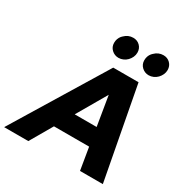

<svg xmlns="http://www.w3.org/2000/svg" viewBox="-271 -1102 1217 1267"><g transform="rotate(30 337.5 -468.5)"><path d="M0 0ZM-63 0 364 -700H557L689 0H515L487 -169H219L121 0ZM298 -306H465L428 -530ZM361 -773Q331 -773 309 -793.5Q287 -814 287 -845Q287 -877 306 -900L315 -909Q343 -937 381 -937Q412 -937 432.5 -916.5Q453 -896 453 -865Q453 -847 445.5 -830.5Q438 -814 425.5 -801Q413 -788 396 -780.5Q379 -773 361 -773ZM591 -773Q561 -773 539 -793.5Q517 -814 517 -845Q517 -877 536 -900L545 -909Q573 -937 611 -937Q642 -937 662.5 -916.5Q683 -896 683 -865Q683 -847 675.5 -830.5Q668 -814 655.5 -801Q643 -788 626 -780.5Q609 -773 591 -773Z"/></g></svg>

Font: Rosa Sans Black
Style: Italic
Weight: 900
Italic angle: -12°
Designer: Pentagram / MCKL
Foundry: Pentagram / MCKL
Version: Version 1.005;September 16, 2019;FontCreator 11.5.0.2425 64-